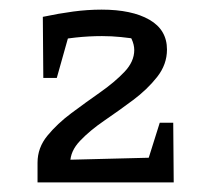

<svg xmlns="http://www.w3.org/2000/svg" viewBox="-20 -754 429 399"><path d="M58 -375V-416Q58 -447 78.5 -472Q99 -497 128.5 -519Q158 -541 188 -562Q218 -583 238.5 -604.5Q259 -626 259 -650Q259 -661 253.5 -673Q248 -685 233 -698L269 -672Q251 -675 231.5 -677Q212 -679 192 -679Q165 -679 137 -676Q109 -673 80 -666L69 -719Q102 -726 132 -730Q162 -734 191 -734Q254 -734 290.5 -713Q327 -692 327 -651Q327 -620 306.5 -594Q286 -568 256.5 -546Q227 -524 197 -503.5Q167 -483 146.5 -461.5Q126 -440 126 -416V-375ZM83 -375V-421L321 -427L322 -375ZM273 -375 312 -499H340L341 -375ZM70 -592 69 -719 134 -720 98 -592Z"/></svg>

Font: Piazzolla 24pt Medium
Style: Regular
Weight: 500
Designer: Juan Pablo del Peral
Foundry: Huerta Tipografica
Version: Version 2.005